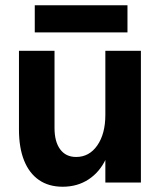

<svg xmlns="http://www.w3.org/2000/svg" viewBox="-20 -693 615 729"><path d="M52 -201V-500H187V-207Q187 -155 208.5 -126Q230 -97 269 -97Q319 -97 349.5 -141Q380 -185 380 -257L406 -207Q406 -141 382.5 -90.5Q359 -40 316.5 -12Q274 16 218 16Q165 16 128 -9.5Q91 -35 71.5 -83.5Q52 -132 52 -201ZM380 -500H515V0H380ZM112 -673H464V-570H112Z"/></svg>

Font: Uncut Sans Variable
Style: Regular
Weight: 400
Designer: Kasper Nordkvist
Foundry: UNCUT.wtf
Version: Version 1.303;Glyphs 3.1.2 (3151)